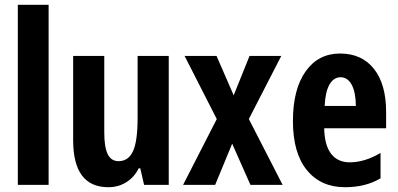

<svg xmlns="http://www.w3.org/2000/svg" viewBox="-20 -780 1680 810"><path d="M185.1 0H55.2V-759.8H185.1Z M691.9 0H587.9L571.8 -69.8H564.9Q546.9 -32.7 513.2 -11.5Q479.5 9.8 437 9.8Q288.6 9.8 288.6 -189V-543.9H419.9V-220.2Q419.9 -159.7 434.3 -129.9Q448.7 -100.1 480 -100.1Q522 -100.1 541 -142.1Q560.5 -183.1 560.5 -283.2V-543.9H691.9Z M1029.8 -277.8 1172.4 0H1036.6L959.5 -173.8L887.7 0H752.4L894.5 -277.8L758.8 -543.9H893.6L965.8 -377.9L1032.7 -543.9H1166.5Z M1435.5 9.8Q1333.5 9.8 1274.4 -62.5Q1215.8 -134.8 1215.8 -269Q1215.8 -403.3 1269.3 -478.8Q1322.8 -554.2 1414.6 -554.2Q1506.3 -554.2 1557.6 -489.5Q1608.9 -424.8 1608.9 -308.1V-238.8H1347.7Q1349.1 -167 1377 -131.1Q1404.8 -95.2 1455.6 -95.2Q1518.6 -95.2 1585.4 -134.8V-27.8Q1522.9 9.8 1435.5 9.8ZM1349.6 -333H1481.4Q1480.5 -392.1 1463.4 -423.1Q1446.3 -454.1 1417 -454.1Q1387.7 -454.1 1370.1 -423.6Q1352.5 -393.1 1349.6 -333Z"/></svg>

Font: Open Sans Hebrew Condensed
Style: Bold
Weight: 700
Width: 3
Foundry: Ascender Corporation, Yanek Iontef
Version: Version 2.001;PS 002.001;hotconv 1.0.70;makeotf.lib2.5.58329